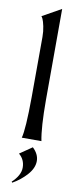

<svg xmlns="http://www.w3.org/2000/svg" viewBox="-108 -779 428 1069"><g transform="rotate(10 105.5 -244.5)"><path d="M55 0Q69 -50 70 -231L71 -572Q71 -604 65 -632Q59 -660 53.5 -671.5Q48 -683 45 -685L152 -745L151 -231Q151 -75 166 0ZM42 251Q89 207 89 164Q89 118 55 90L125 42Q160 75 160 114Q160 154 125.5 192.5Q91 231 46 256Z"/></g></svg>

Font: Coconat
Style: Regular
Weight: 400
Designer: Sara Lavazza
Foundry: Collletttivo
Version: Version 1.000;Glyphs 3.2 (3217)